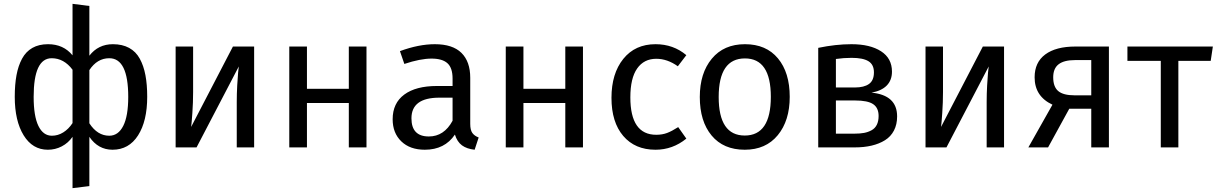

<svg xmlns="http://www.w3.org/2000/svg" viewBox="-20 -770 6356 1003"><path d="M569.8 -539.1Q619.1 -539.1 654.5 -519.8Q689.9 -500.5 710.2 -463.4Q730.5 -426.3 739.7 -377.4Q749 -328.6 749 -264.2Q749 -137.7 701.2 -62.7Q653.3 12.2 567.9 12.2Q492.7 12.2 446.8 -55.2V202.1L358.9 212.9V-55.2Q336.4 -22.9 302.7 -5.4Q269 12.2 230 12.2Q149.9 12.2 103.5 -63.2Q57.1 -138.7 57.1 -264.2Q57.1 -328.6 66.2 -377.4Q75.2 -426.3 95.2 -463.4Q115.2 -500.5 149.2 -519.8Q183.1 -539.1 231 -539.1Q311.5 -539.1 358.9 -481V-750L446.8 -738.8V-479Q493.2 -539.1 569.8 -539.1ZM251 -61Q282.7 -61 310.5 -78.4Q338.4 -95.7 358.9 -127V-405.8Q314 -465.8 250 -465.8Q155.8 -465.8 155.8 -264.2Q155.8 -163.1 180.7 -112.1Q205.6 -61 251 -61ZM550.8 -61Q597.7 -61 623.8 -112.3Q649.9 -163.6 649.9 -264.2Q649.9 -465.8 550.8 -465.8Q487.8 -465.8 446.8 -403.8V-126Q488.8 -61 550.8 -61Z M1307.6 -526.9V0H1216.8V-237.8Q1216.8 -279.8 1219.2 -323.7Q1221.7 -367.7 1223.9 -390.9Q1226.1 -414.1 1227.5 -422.9L1006.8 0H897.5V-526.9H988.8V-289.1Q988.8 -235.8 984.9 -179.9Q981 -124 978.5 -106.9L1196.8 -526.9Z M1802.2 0V-231.9H1583.5V0H1491.2V-526.9H1583.5V-306.2H1802.2V-526.9H1894.5V0Z M2436.5 -123Q2436.5 -90.8 2447.5 -75.4Q2458.5 -60.1 2480.5 -51.8L2459.5 12.2Q2418.5 7.8 2393.3 -10.7Q2368.2 -29.3 2356.4 -66.9Q2303.2 12.2 2199.2 12.2Q2121.6 12.2 2076.4 -31.5Q2031.2 -75.2 2031.2 -147Q2031.2 -231 2091.8 -275.9Q2152.3 -320.8 2263.2 -320.8H2344.2V-359.9Q2344.2 -415.5 2317.4 -439.7Q2290.5 -463.9 2234.4 -463.9Q2175.8 -463.9 2092.3 -436L2069.3 -502.9Q2167.5 -539.1 2251.5 -539.1Q2344.7 -539.1 2390.6 -493.7Q2436.5 -448.2 2436.5 -363.8ZM2220.2 -57.1Q2299.8 -57.1 2344.2 -139.2V-259.8H2275.4Q2129.4 -259.8 2129.4 -151.9Q2129.4 -57.1 2220.2 -57.1Z M2933.1 0V-231.9H2714.4V0H2622.1V-526.9H2714.4V-306.2H2933.1V-526.9H3025.4V0Z M3404.3 -539.1Q3497.6 -539.1 3565.4 -481.9L3521 -423.8Q3466.3 -462.9 3408.2 -462.9Q3344.2 -462.9 3308.6 -412.4Q3272.9 -361.8 3272.9 -261.2Q3272.9 -65.9 3408.2 -65.9Q3439.5 -65.9 3464.8 -75.4Q3490.2 -85 3522.9 -106L3565.4 -45.9Q3494.1 12.2 3404.3 12.2Q3297.4 12.2 3235.8 -59.8Q3174.3 -131.8 3174.3 -258.8Q3174.3 -385.7 3236.1 -462.4Q3297.9 -539.1 3404.3 -539.1Z M3871.6 -539.1Q3982.4 -539.1 4043.9 -465.1Q4105.5 -391.1 4105.5 -264.2Q4105.5 -139.6 4043 -63.7Q3980.5 12.2 3870.6 12.2Q3759.3 12.2 3697.5 -62Q3635.7 -136.2 3635.7 -263.2Q3635.7 -387.7 3698.5 -463.4Q3761.2 -539.1 3871.6 -539.1ZM3871.6 -464.8Q3734.4 -464.8 3734.4 -263.2Q3734.4 -62 3870.6 -62Q4006.8 -62 4006.8 -264.2Q4006.8 -464.8 3871.6 -464.8Z M4532.7 -286.1Q4666.5 -272.9 4666.5 -162.1Q4666.5 -119.6 4649.9 -87.9Q4633.3 -56.2 4603 -37.4Q4572.8 -18.6 4533.2 -9.3Q4493.7 0 4444.8 0H4254.4V-520Q4346.2 -539.1 4427.7 -539.1Q4525.4 -539.1 4582.5 -502.2Q4639.6 -465.3 4639.6 -396Q4639.6 -351.1 4612.3 -323.2Q4585 -295.4 4532.7 -286.1ZM4428.7 -467.8Q4387.2 -467.8 4346.7 -461.9V-313H4445.8Q4493.7 -313 4519.5 -331.3Q4545.4 -349.6 4545.4 -392.1Q4545.4 -432.6 4516.8 -450.2Q4488.3 -467.8 4428.7 -467.8ZM4444.8 -71.8Q4472.7 -71.8 4493.7 -75.7Q4514.6 -79.6 4532.7 -89.4Q4550.8 -99.1 4560.3 -117.9Q4569.8 -136.7 4569.8 -164.1Q4569.8 -206.5 4541.5 -225.8Q4513.2 -245.1 4446.8 -245.1H4346.7V-71.8Z M5225.1 -526.9V0H5134.3V-237.8Q5134.3 -279.8 5136.7 -323.7Q5139.2 -367.7 5141.4 -390.9Q5143.6 -414.1 5145 -422.9L4924.3 0H4814.9V-526.9H4906.2V-289.1Q4906.2 -235.8 4902.3 -179.9Q4898.4 -124 4896 -106.9L5114.3 -526.9Z M5597.7 -526.9H5772.9V0H5680.7V-202.1H5565.9L5455.1 0H5352.1L5478 -223.1Q5384.8 -266.6 5384.8 -366.2Q5384.8 -444.3 5440.4 -485.6Q5496.1 -526.9 5597.7 -526.9ZM5593.8 -272H5680.7V-456.1H5595.7Q5538.6 -456.1 5510.3 -434.3Q5481.9 -412.6 5481.9 -366.2Q5481.9 -316.4 5508.3 -294.2Q5534.7 -272 5593.8 -272Z M6315.9 -526.9 6304.7 -452.1H6135.7V0H6043.9V-452.1H5869.6V-526.9Z"/></svg>

Font: FiraGO
Style: Regular
Weight: 400
Designer: bBox Type
Foundry: bBox Type GmbH
Version: Version 1.001;PS 001.001;hotconv 1.0.88;makeotf.lib2.5.64775